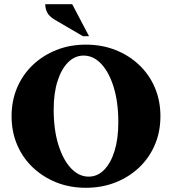

<svg xmlns="http://www.w3.org/2000/svg" viewBox="-20 -882 817 912"><path d="M388 10Q312 10 248 -15.5Q184 -41 136 -86.5Q88 -132 61.5 -194Q35 -256 35 -330Q35 -404 61.5 -466Q88 -528 136 -573.5Q184 -619 248 -644.5Q312 -670 388 -670Q464 -670 528.5 -644.5Q593 -619 641 -573.5Q689 -528 715.5 -466Q742 -404 742 -330Q742 -256 715.5 -194Q689 -132 641 -86.5Q593 -41 528.5 -15.5Q464 10 388 10ZM401 -43Q443 -43 474.5 -75Q506 -107 524 -164.5Q542 -222 542 -301Q542 -397 520 -468Q498 -539 461 -578.5Q424 -618 377 -618Q336 -618 304 -586.5Q272 -555 253.5 -497.5Q235 -440 235 -361Q235 -265 257.5 -193.5Q280 -122 317.5 -82.5Q355 -43 401 -43ZM374 -710 239 -789Q213 -805 204 -823Q195 -841 195 -862H323L403 -710Z"/></svg>

Font: Spectral SC ExtraBold
Style: Regular
Weight: 800
Designer: Jean-Baptiste Levee
Foundry: Production Type
Version: Version 2.001